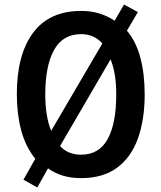

<svg xmlns="http://www.w3.org/2000/svg" viewBox="-20 -773 706 844"><path d="M616 -358Q616 -248 586.5 -165Q557 -82 495 -36Q433 10 336 10Q292 10 256 -1Q220 -12 191 -33L144 51L83 17L135 -75Q92 -129 73 -200.5Q54 -272 54 -359Q54 -533 125.5 -629Q197 -725 337 -725Q381 -725 417.5 -713.5Q454 -702 484 -682L525 -753L586 -720L538 -638Q578 -591 597 -519.5Q616 -448 616 -358ZM179 -358Q179 -310 185.5 -269.5Q192 -229 205 -198L430 -582Q393 -623 337 -623Q256 -623 217.5 -553Q179 -483 179 -358ZM491 -358Q491 -452 466 -512L244 -131Q279 -93 336 -93Q416 -93 453.5 -162Q491 -231 491 -358Z"/></svg>

Font: Noto Sans Hebrew Condensed SemiBold
Style: Regular
Weight: 600
Width: 3
Designer: Ben Nathan
Foundry: Google LLC
Version: Version 3.001; ttfautohint (v1.8.4.7-5d5b)